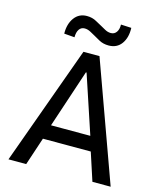

<svg xmlns="http://www.w3.org/2000/svg" viewBox="-131 -1005 917 1098"><g transform="rotate(15 327.5 -455.5)"><path d="M25 0 280 -705H375L630 0H522L457 -199L499 -165H155L196 -199L130 0ZM324 -595 203 -231 187 -251H466L449 -231L328 -595ZM209 -772 147 -777Q146 -834 173 -871Q200 -908 247 -908Q279 -908 303.5 -894Q328 -880 342 -873Q351 -868 368 -858.5Q385 -849 403 -849Q424 -849 436 -866Q448 -883 447 -911L509 -908Q511 -850 484.5 -813.5Q458 -777 409 -777Q377 -777 352.5 -790.5Q328 -804 318 -810Q307 -816 289 -826Q271 -836 253 -836Q232 -836 220.5 -819Q209 -802 209 -772Z"/></g></svg>

Font: Nunito Sans 7pt Condensed SemiBold
Style: Regular
Weight: 600
Width: 3
Designer: Vernon Adams
Foundry: Vernon Adams
Version: Version 3.101;gftools[0.9.27]